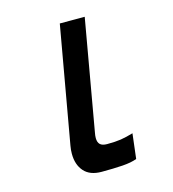

<svg xmlns="http://www.w3.org/2000/svg" viewBox="-109 -816 817 908"><g transform="rotate(-15 300.0 -361.5)"><path d="M389 -726 294 -185Q291 -170 291 -158.5Q291 -137 301.8 -127Q312.5 -117 336 -117Q376.5 -117 403.8 -121.2Q431 -125.5 464.5 -135.5L450 -13.5Q423 -3 379.5 0Q336 3 277 3Q220 3 191.2 -29.5Q162.5 -62 162.5 -115.5Q162.5 -135.5 166 -154.5L267 -726Z"/></g></svg>

Font: JuliaMono SemiBold
Style: Italic
Weight: 600
Italic angle: -9°
Monospace: yes
Designer: cormullion
Foundry: corm
Version: Version 0.056; ttfautohint (v1.8.4)